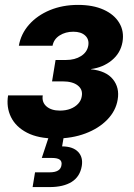

<svg xmlns="http://www.w3.org/2000/svg" viewBox="-20 -552 540 776"><path d="M204.6 7.8Q134.8 7.8 89.4 -15.6Q43.9 -39.1 24.4 -78.9Q4.9 -118.7 12.7 -166.5H152.8Q148.4 -138.7 168 -121.8Q187.5 -105 222.2 -105Q246.1 -105 264.9 -112.3Q283.7 -119.6 295.9 -132.8Q308.1 -146 310.5 -163.1Q315.4 -189.9 294.4 -206.5Q273.4 -223.1 232.9 -223.1H190.4L204.6 -309.6H247.1Q282.7 -309.6 307.6 -325.4Q332.5 -341.3 336.9 -368.2Q340.8 -393.1 324.2 -408.4Q307.6 -423.8 276.4 -423.8Q244.6 -423.8 220.9 -408.7Q197.3 -393.6 192.4 -367.2H56.2Q64.5 -415 97.4 -452.4Q130.4 -489.7 181.6 -511Q232.9 -532.2 295.4 -532.2Q356 -532.2 398.7 -512.9Q441.4 -493.7 461.9 -459.7Q482.4 -425.8 475.1 -382.3Q467.3 -337.4 431.9 -308.3Q396.5 -279.3 347.7 -272.9V-272Q409.2 -265.6 436.5 -231.4Q463.9 -197.3 455.6 -149.4Q448.2 -104 413.6 -68.4Q378.9 -32.7 325 -12.5Q271 7.8 204.6 7.8ZM111.8 204.1 121.6 144.5H180.7Q202.6 144.5 214.6 137.2Q226.6 129.9 228.5 115.2Q231 100.6 221.7 93.5Q212.4 86.4 190.4 86.4H148.9L184.6 -21.5H241.7L237.8 0L231 39.6Q274.9 40 295.7 61.8Q316.4 83.5 310.5 119.1Q303.2 162.1 269.8 183.1Q236.3 204.1 180.2 204.1Z"/></svg>

Font: Inter 28pt
Style: Bold Italic
Weight: 700
Italic angle: -9.3988°
Designer: Rasmus Andersson
Foundry: rsms
Version: Version 4.001;git-66647c0bb